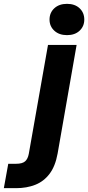

<svg xmlns="http://www.w3.org/2000/svg" viewBox="-132 -760 459 1000"><path d="M-112 220 -89 93H-48Q-16 93 -1.5 80.5Q13 68 18 41L118 -526H267L168 40Q156 106 126 145.5Q96 185 51.5 202.5Q7 220 -48 220ZM217 -577Q176 -577 151 -600Q126 -623 126 -658Q126 -694 151 -717Q176 -740 217 -740Q258 -740 282.5 -717Q307 -694 307 -658Q307 -623 282.5 -600Q258 -577 217 -577Z"/></svg>

Font: DM Sans 9pt Black
Style: Italic
Weight: 900
Italic angle: -10°
Version: Version 4.004;gftools[0.9.30]